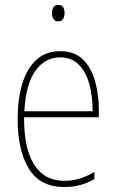

<svg xmlns="http://www.w3.org/2000/svg" viewBox="-20 -743 468 773"><path d="M223 -537Q280 -537 314 -503.5Q348 -470 363 -415.5Q378 -361 378 -298V-271H77Q76 -147 117 -81Q158 -15 239 -15Q271 -15 299.5 -23.5Q328 -32 360 -51V-22Q334 -7 304.5 1.5Q275 10 239 10Q141 10 96 -64Q51 -138 51 -263Q51 -343 69.5 -405Q88 -467 126 -502Q164 -537 223 -537ZM223 -512Q161 -512 122.5 -458Q84 -404 78 -295H353Q353 -356 339.5 -405Q326 -454 297 -483Q268 -512 223 -512ZM215 -723Q230 -723 235 -713Q240 -703 240 -691Q240 -676 234 -666.5Q228 -657 214 -657Q201 -657 195 -667Q189 -677 189 -690Q189 -702 194.5 -712.5Q200 -723 215 -723Z"/></svg>

Font: Noto Sans Myanmar Condensed Thin
Style: Regular
Weight: 100
Width: 3
Designer: Monotype Design Team
Foundry: Monotype Imaging Inc.
Version: Version 2.107; ttfautohint (v1.8.4.7-5d5b)